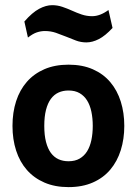

<svg xmlns="http://www.w3.org/2000/svg" viewBox="-20 -725 540 758"><path d="M29.3 0ZM29.3 -228Q29.3 -281.2 43.7 -325.7Q58.1 -370.1 86.2 -402.1Q114.3 -434.1 155.5 -451.9Q196.8 -469.7 250.5 -469.7Q305.2 -469.7 346.7 -451.4Q388.2 -433.1 415.5 -400.6Q442.9 -368.2 456.8 -324Q470.7 -279.8 470.7 -228Q470.7 -176.3 456.8 -132.1Q442.9 -87.9 415.5 -55.4Q388.2 -22.9 346.7 -4.6Q305.2 13.7 250.5 13.7Q196.8 13.7 155.5 -4.2Q114.3 -22 86.2 -54Q58.1 -85.9 43.7 -130.4Q29.3 -174.8 29.3 -228ZM154.8 -228Q154.8 -191.4 161.6 -164.8Q168.5 -138.2 180.9 -121.3Q193.4 -104.5 210.9 -96.4Q228.5 -88.4 250.5 -88.4Q276.4 -88.4 294.4 -98.9Q312.5 -109.4 324 -127.9Q335.4 -146.5 340.8 -172.1Q346.2 -197.8 346.2 -228Q346.2 -258.3 340.8 -283.9Q335.4 -309.6 324 -328.1Q312.5 -346.7 294.4 -357.2Q276.4 -367.7 250.5 -367.7Q228.5 -367.7 210.9 -359.6Q193.4 -351.6 180.9 -334.7Q168.5 -317.9 161.6 -291.3Q154.8 -264.6 154.8 -228ZM76.2 -640.1Q107.4 -675.8 134.5 -690.2Q161.6 -704.6 186 -704.6Q206.5 -704.6 226.1 -698Q245.6 -691.4 264.4 -682.9Q283.2 -674.3 302.7 -667.7Q322.3 -661.1 343.8 -661.1Q375 -661.1 408.2 -685.5L424.3 -614.7Q395.5 -583.5 370.1 -570.6Q344.7 -557.6 321.3 -557.6Q299.3 -557.6 280 -564.9Q260.7 -572.3 241 -580.3Q221.2 -588.4 200.7 -595.5Q180.2 -602.5 157.2 -602.5Q141.6 -602.5 125.5 -597.2Q109.4 -591.8 90.3 -576.7Z"/></svg>

Font: PT Astra Sans
Style: Bold
Weight: 700
Designer: A.Korolkova, I. Chaeva
Foundry: ParaType Ltd
Version: Version 1.001; ttfautohint (v1.6)